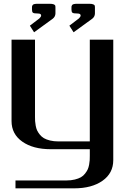

<svg xmlns="http://www.w3.org/2000/svg" viewBox="-20 -795 707 1023"><path d="M485.8 -754.4V-723.1Q485.4 -706.5 472.2 -695.8L372.1 -623L349.6 -658.2L400.9 -697.3Q409.7 -706.1 409.7 -712.4Q409.7 -723.1 392.1 -723.1Q371.1 -723.1 366 -727.3Q360.8 -731.4 360.8 -743.7V-754.4Q360.8 -759.8 361.3 -762.2Q361.8 -764.6 364.5 -768.3Q367.2 -772 374 -773.4Q380.9 -774.9 392.1 -774.9H454.6Q469.2 -774.9 476.3 -772Q483.4 -769 484.6 -765.6Q485.8 -762.2 485.8 -754.4ZM275.4 -754.4V-723.1Q274.9 -706.5 261.7 -695.8L161.6 -623L139.2 -658.2L190.4 -697.3Q199.2 -706.1 199.2 -712.4Q199.2 -723.1 181.6 -723.1Q160.6 -723.1 155.5 -727.3Q150.4 -731.4 150.4 -743.7V-754.4Q150.4 -759.8 150.9 -762.2Q151.4 -764.6 154.1 -768.3Q156.7 -772 163.6 -773.4Q170.4 -774.9 181.6 -774.9H244.1Q258.8 -774.9 265.9 -772Q272.9 -769 274.2 -765.6Q275.4 -762.2 275.4 -754.4ZM583.5 -583.5V58.1Q583.5 127.9 526.1 168.2Q468.8 208.5 375 208.5H62.5V166.5H333.5Q358.4 166.5 378.4 161.6Q398.4 156.7 411.1 149.4Q423.8 142.1 433.1 130.1Q442.4 118.2 447.3 107.7Q452.1 97.2 454.8 82.5Q457.5 67.9 458 58.3Q458.5 48.8 458.5 35.6V0H250Q156.2 0 98.9 -40.3Q41.5 -80.6 41.5 -149.9V-583.5H166.5V-172.9Q166.5 -159.7 167 -149.9Q167.5 -140.1 170.2 -125.5Q172.9 -110.8 177.7 -100.3Q182.6 -89.8 191.9 -78.1Q201.2 -66.4 213.9 -58.8Q226.6 -51.3 246.6 -46.4Q266.6 -41.5 291.5 -41.5H458.5V-583.5Z"/></svg>

Font: Gputeks
Style: Bold
Weight: 600
Width: 8
Version: Version 0.9